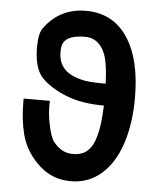

<svg xmlns="http://www.w3.org/2000/svg" viewBox="-53 -773 681 832"><g transform="rotate(5 287.5 -357.5)"><path d="M51.3 -325.2V-312C51.3 -259.8 56.6 -212.4 67.4 -170.4C81.1 -117.7 109.4 -72.8 152.3 -35.2C189.9 -2.4 233.9 13.7 285.2 13.7H285.6C336.9 13.7 380.9 -2.4 418.5 -35.2C456.1 -67.9 483.9 -113.3 502.9 -170.9C522 -228.5 531.7 -294.4 531.7 -369.1C531.7 -481.9 510.7 -569.8 468.3 -632.8C425.8 -695.8 365.7 -727.5 288.1 -727.5C210.4 -727.5 149.4 -695.8 105.5 -633.3L105 -632.8C94.7 -616.2 89.8 -589.8 89.8 -553.2V-539.6C91.8 -483.9 104.5 -443.4 128.9 -418.9C154.8 -392.6 190.4 -370.6 235.4 -352.5C280.3 -334.5 335.4 -325.2 400.4 -325.2C399.4 -298.8 397.9 -275.4 395.5 -254.9C392.1 -223.6 386.2 -196.8 377.9 -173.3C369.6 -149.9 357.4 -132.3 342.3 -121.1C327.1 -109.9 308.1 -104.5 285.2 -104.5C267.1 -104.5 251 -108.4 237.3 -116.2C223.6 -124 211.9 -134.3 200.7 -147.9C189.5 -161.6 180.7 -188 172.9 -227.1C167.5 -254.4 165 -280.3 165 -304.7C165 -311.5 165 -318.4 165.5 -325.2ZM399.9 -420.4C357.4 -420.4 326.2 -421.9 306.2 -425.8C286.1 -429.7 267.6 -436 250 -444.3C232.4 -452.6 218.3 -465.3 208 -481.4C197.8 -497.6 192.9 -517.1 192.9 -539.6C192.9 -545.4 193.4 -550.8 193.8 -556.2C196.3 -595.2 229.5 -615.2 293 -615.2C331.5 -615.2 359.9 -595.7 377.9 -556.2C390.1 -529.8 397.5 -484.9 399.9 -420.4Z"/></g></svg>

Font: Tuffy
Style: Bold
Weight: 700
Designer: Thatcher Ulrich, Karoly Barta, Michael Everson
Version: Version 001.270